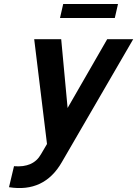

<svg xmlns="http://www.w3.org/2000/svg" viewBox="-20 -721 686 960"><path d="M50 110Q147 118 185 50L215 -1L151 -525H286L318 -181L516 -525H646L289 90Q201 243 25 215ZM570 -701 554 -631H280L296 -701Z"/></svg>

Font: Miedinger
Style: Bold-Italic
Weight: 700
Italic angle: -13°
Version: Version 001.000